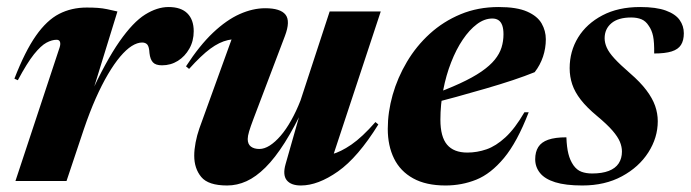

<svg xmlns="http://www.w3.org/2000/svg" viewBox="-20 -528 2014 560"><path d="M154 -390Q157 -399.5 155 -405.8Q153 -412 145 -412Q131.5 -412 115.5 -403.5Q99.5 -395 79.2 -369.8Q59 -344.5 32 -294L22 -298.5Q53 -378.5 84.8 -423.8Q116.5 -469 152.5 -487.5Q188.5 -506 233 -506Q251.5 -506 265.2 -505Q279 -504 292.5 -501.2Q306 -498.5 322.5 -494.5L241.5 -232V-247.5Q289 -350.5 328.5 -407Q368 -463.5 403.2 -485.5Q438.5 -507.5 471.5 -507.5Q508 -507.5 526.5 -489Q545 -470.5 545 -437Q545 -408.5 532.2 -386Q519.5 -363.5 498.8 -350.5Q478 -337.5 452.5 -337.5Q434 -337.5 426 -346.2Q418 -355 416 -373Q415 -391.5 409.8 -397.8Q404.5 -404 394.5 -404Q380.5 -404 364.2 -393.8Q348 -383.5 330.5 -362.8Q313 -342 295 -311.5Q277 -281 259.2 -241Q241.5 -201 224.5 -151L174 0H25Z M813 -49.5 865 -232 870.5 -224Q839.5 -158 810.8 -112.5Q782 -67 754.2 -39.5Q726.5 -12 699 0.5Q671.5 13 642.5 13Q587.5 13 567 -11.8Q546.5 -36.5 546.5 -74Q546.5 -91.5 550.5 -112.5Q554.5 -133.5 561.5 -153.5L669.5 -452L698 -413.5Q669.5 -416.5 644.8 -411Q620 -405.5 593.5 -386Q567 -366.5 531.5 -327L522.5 -334.5Q562 -395.5 601.5 -432.8Q641 -470 679.2 -487Q717.5 -504 753.5 -504Q798 -504 812.8 -485.2Q827.5 -466.5 811 -423L719 -180.5Q710.5 -158 706.5 -144.5Q702.5 -131 702.5 -122.5Q702.5 -107.5 711.8 -100.5Q721 -93.5 736.5 -93.5Q751 -93.5 766.8 -103.5Q782.5 -113.5 798.5 -132Q814.5 -150.5 829.2 -176.8Q844 -203 856.5 -235L941.5 -494.5H1090.5L941 -42L900.5 -72Q922 -71.5 947.5 -78Q973 -84.5 1004.8 -106.2Q1036.5 -128 1075 -172L1083.5 -165Q1024 -69 965.8 -28Q907.5 13 857.5 13Q828.5 13 816.2 -2.5Q804 -18 813 -49.5Z M1416 -474Q1393 -474 1371 -457.5Q1349 -441 1329.8 -412.5Q1310.5 -384 1295.8 -346.2Q1281 -308.5 1272.8 -265.8Q1264.5 -223 1264.5 -179Q1264.5 -129 1284 -106Q1303.5 -83 1343 -83Q1371.5 -83 1399 -92.5Q1426.5 -102 1454.2 -127.5Q1482 -153 1509.5 -200.5H1522Q1488.5 -113.5 1450 -67.2Q1411.5 -21 1369.2 -4Q1327 13 1279.5 13Q1222.5 13 1185 -7.8Q1147.5 -28.5 1129.2 -65.8Q1111 -103 1111 -152Q1111 -201 1125.2 -251.2Q1139.5 -301.5 1166.8 -347.5Q1194 -393.5 1233.5 -429.5Q1273 -465.5 1323.5 -486.5Q1374 -507.5 1434.5 -507.5Q1487.5 -507.5 1517.5 -494.2Q1547.5 -481 1559.8 -459.5Q1572 -438 1572 -413.5Q1572 -387.5 1563.8 -362.8Q1555.5 -338 1539.5 -317.5Q1512.5 -306.5 1475.8 -294.2Q1439 -282 1397 -269.8Q1355 -257.5 1311.2 -245.5Q1267.5 -233.5 1226 -223.5L1229 -247.5Q1283 -267 1321 -284.5Q1359 -302 1384 -319.2Q1409 -336.5 1423 -353.8Q1437 -371 1442.8 -389.5Q1448.5 -408 1448.5 -428Q1448.5 -444 1444.8 -454.2Q1441 -464.5 1433.8 -469.2Q1426.5 -474 1416 -474Z M1632 -127.5Q1633 -98.5 1637.8 -79.5Q1642.5 -60.5 1652.5 -46Q1662.5 -32 1676 -27Q1689.5 -22 1707 -22Q1736 -22 1755.5 -29.5Q1775 -37 1784.5 -51.5Q1794 -66 1794 -86Q1794 -100 1788 -114.5Q1782 -129 1766.5 -147Q1751 -165 1721 -190Q1691.5 -214.5 1674 -237Q1656.5 -259.5 1649 -282Q1641.5 -304.5 1641.5 -329Q1641.5 -378.5 1666.2 -418.8Q1691 -459 1737 -483.2Q1783 -507.5 1847 -507.5Q1894 -507.5 1922 -497.2Q1950 -487 1962.2 -469.8Q1974.5 -452.5 1974.5 -431Q1974.5 -410 1966.2 -397Q1958 -384 1939 -378Q1920 -372 1888 -372Q1888.5 -405 1884.8 -422.8Q1881 -440.5 1872 -453Q1863.5 -466.5 1850.8 -471.8Q1838 -477 1821 -477Q1783 -477 1763.2 -460.2Q1743.5 -443.5 1743.5 -416.5Q1743.5 -403 1749.8 -389Q1756 -375 1772 -357.5Q1788 -340 1818 -314Q1847.5 -288.5 1865.2 -265Q1883 -241.5 1890.8 -219.2Q1898.5 -197 1898.5 -174.5Q1898.5 -126.5 1871 -83.5Q1843.5 -40.5 1794 -13.8Q1744.5 13 1678.5 13Q1629.5 13 1599.2 3.5Q1569 -6 1555 -23.5Q1541 -41 1541 -63.5Q1541 -85 1550 -99.2Q1559 -113.5 1579 -120.5Q1599 -127.5 1632 -127.5Z"/></svg>

Font: Newsreader 60pt
Style: Bold Italic
Weight: 700
Italic angle: -17°
Designer: Hugues Gentile
Foundry: Production Type
Version: Version 1.003